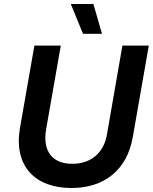

<svg xmlns="http://www.w3.org/2000/svg" viewBox="-20 -928 764 960"><path d="M337 12C498 12 615 -75 644 -243L724 -700H592L515 -257C499 -162 434 -109 341 -109C242 -109 191 -172 211 -284L284 -700H152L80 -289C47 -97 156 12 337 12ZM395 -759H490L447 -908H334Z"/></svg>

Font: Fixel Display 20240404 SemiBold
Style: Italic
Weight: 600
Italic angle: -10°
Designer: AlfaBravo + MacPaw
Foundry: Kyrylo Tkachov, Marchela Mozhyna, Serhii Makarenko, Maria Weinstein, Zakhar Kryvoshyya
Version: Version 1.211;Glyphs 3.2 (3225)